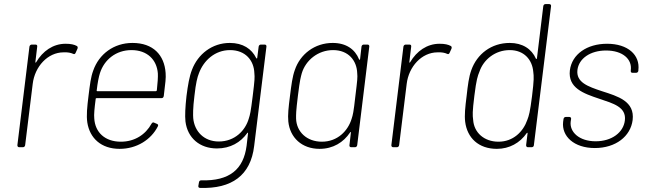

<svg xmlns="http://www.w3.org/2000/svg" viewBox="-20 -720 3165 939"><path d="M301 -506C239 -506 189 -470 157 -416C155 -412 153 -413 153 -417L162 -492C163 -498 160 -502 154 -502H135C130 -502 125 -498 124 -492L65 -10C65 -4 68 0 74 0H92C98 0 102 -4 103 -10L140 -310C150 -394 213 -464 291 -464C311 -465 326 -462 337 -457C343 -454 347 -455 350 -462L359 -482C361 -487 360 -493 356 -495C343 -502 327 -506 301 -506Z M571 -27C493 -27 445 -73 441 -141C439 -159 442 -191 448 -236C448 -239 450 -240 452 -240H770C776 -240 780 -244 781 -251C789 -318 792 -337 790 -363C784 -451 729 -510 628 -510C536 -510 464 -455 436 -375C424 -343 420 -308 413 -252C406 -196 402 -155 407 -121C419 -44 475 8 565 8C649 8 719 -37 752 -102C755 -108 753 -112 748 -114L734 -120C729 -123 725 -121 721 -115C692 -62 639 -27 571 -27ZM623 -475C700 -475 747 -428 752 -361C753 -345 751 -313 747 -278C746 -275 744 -274 742 -274H456C454 -274 452 -275 453 -278C457 -314 463 -345 469 -363C490 -428 547 -475 623 -475Z M1245 -492 1238 -437C1238 -433 1235 -433 1233 -436C1211 -481 1168 -510 1104 -510C1017 -510 948 -455 919 -379C906 -346 899 -304 892 -250C886 -195 884 -155 887 -126C897 -45 957 6 1041 6C1107 6 1157 -24 1189 -69C1191 -72 1194 -72 1193 -68L1186 -7C1171 108 1103 166 964 162C958 162 954 165 953 172L950 189C949 196 953 199 959 199C1113 204 1206 138 1223 -6L1283 -492C1284 -498 1280 -502 1275 -502H1256C1250 -502 1246 -498 1245 -492ZM1197 -141C1180 -81 1128 -28 1050 -28C977 -28 931 -78 925 -142C924 -156 923 -189 931 -252C938 -315 945 -342 953 -362C976 -424 1031 -475 1105 -475C1181 -475 1222 -424 1224 -362C1226 -341 1226 -332 1216 -251C1206 -170 1203 -160 1197 -141Z M1748 -492 1741 -431C1740 -427 1737 -426 1736 -430C1716 -479 1673 -510 1607 -510C1519 -510 1448 -455 1422 -378C1410 -345 1405 -305 1398 -249C1391 -194 1387 -158 1390 -126C1398 -47 1456 8 1543 8C1609 8 1660 -24 1692 -72C1694 -76 1697 -75 1696 -71L1689 -10C1688 -4 1692 0 1697 0H1716C1722 0 1726 -4 1727 -10L1786 -492C1787 -498 1783 -502 1778 -502H1759C1753 -502 1749 -498 1748 -492ZM1700 -140C1682 -80 1631 -27 1554 -27C1481 -27 1430 -75 1428 -140C1428 -161 1427 -171 1437 -252C1447 -333 1451 -343 1456 -362C1475 -425 1535 -475 1609 -475C1684 -475 1725 -424 1727 -362C1729 -341 1728 -331 1718 -250C1709 -169 1706 -159 1700 -140Z M2130 -506C2068 -506 2018 -470 1986 -416C1984 -412 1982 -413 1982 -417L1991 -492C1992 -498 1989 -502 1983 -502H1964C1959 -502 1954 -498 1953 -492L1894 -10C1894 -4 1897 0 1903 0H1921C1927 0 1931 -4 1932 -10L1969 -310C1979 -394 2042 -464 2120 -464C2140 -465 2155 -462 2166 -457C2172 -454 2176 -455 2179 -462L2188 -482C2190 -487 2189 -493 2185 -495C2172 -502 2156 -506 2130 -506Z M2637 -690 2606 -435C2605 -431 2602 -430 2601 -433C2580 -481 2535 -510 2473 -510C2383 -510 2313 -456 2285 -377C2273 -344 2268 -304 2262 -250C2255 -195 2251 -157 2255 -124C2265 -46 2320 8 2410 8C2471 8 2523 -21 2556 -69C2558 -72 2561 -71 2560 -67L2553 -10C2553 -4 2556 0 2562 0H2580C2586 0 2591 -4 2591 -10L2675 -690C2676 -696 2672 -700 2666 -700H2648C2642 -700 2638 -696 2637 -690ZM2559 -134C2539 -76 2490 -27 2418 -27C2347 -27 2298 -72 2294 -134C2291 -157 2290 -172 2300 -252C2310 -332 2316 -348 2325 -370C2345 -429 2402 -475 2473 -475C2543 -475 2583 -428 2588 -369C2591 -346 2592 -331 2582 -250C2572 -171 2567 -155 2559 -134Z M2889 4C2991 4 3064 -53 3074 -133C3085 -225 3002 -249 2924 -274C2855 -297 2797 -317 2804 -378C2811 -434 2867 -473 2944 -473C3026 -473 3072 -430 3065 -377V-374C3064 -368 3067 -364 3073 -364H3091C3097 -364 3101 -368 3102 -374V-377C3111 -451 3051 -506 2949 -506C2851 -506 2777 -455 2767 -376C2757 -290 2833 -263 2911 -237C2979 -214 3044 -197 3036 -131C3029 -72 2972 -29 2893 -29C2812 -29 2765 -75 2771 -125L2773 -138C2774 -144 2770 -148 2765 -148H2747C2741 -148 2737 -144 2736 -138L2734 -124C2726 -54 2787 4 2889 4Z"/></svg>

Font: Barlow ExtraLight
Style: Italic
Weight: 275
Italic angle: -7°
Designer: Jeremy Tribby
Foundry: Tribby Type
Version: Version 1.422;hotconv 1.0.109;makeotfexe 2.5.65596